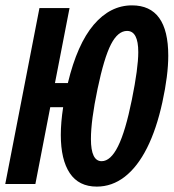

<svg xmlns="http://www.w3.org/2000/svg" viewBox="-29 -689 650 719"><path d="M225.1 -377.9Q260.3 -523.9 322 -596.4Q383.8 -668.9 465.3 -668.9Q601.1 -668.9 601.1 -480.5Q601.1 -407.2 579.1 -306.4Q557.1 -205.6 521.5 -134.8Q485.8 -64 438.2 -27.1Q390.6 9.8 333.5 9.8Q266.1 9.8 232.4 -40.5Q198.7 -90.8 198.7 -183.6Q198.7 -230.5 207.5 -287.6H159.2L103.5 0H-9.3L118.7 -658.7H231.4L176.8 -377.9ZM488.8 -493.7Q488.8 -573.2 446.8 -573.2Q412.6 -573.2 386.7 -523.2Q360.8 -473.1 336.2 -355.5Q311.5 -237.8 311.5 -168.5Q311.5 -85.4 351.6 -85.4Q385.3 -85.4 413.1 -141.4Q440.9 -197.3 464.8 -315.7Q488.8 -434.1 488.8 -493.7Z"/></svg>

Font: Liberation Mono
Style: Bold Italic
Weight: 700
Italic angle: -12°
Monospace: yes
Designer: Steve Matteson
Foundry: Ascender Corporation
Version: Version 2.1.5